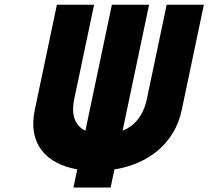

<svg xmlns="http://www.w3.org/2000/svg" viewBox="-20 -730 896 825"><path d="M856 -709.7H696.2L611 -304.2C595 -228.5 554.4 -187.4 506.6 -167.9L620.6 -709.7H460.8L346.9 -168.3C307.1 -188 283.2 -229 299 -304.3L384.3 -709.7H224.5L129.4 -257.5C98.6 -111.3 179.1 -25.6 312 -2.2L295.6 75.7H455.4L471.7 -2C614.7 -24.9 730.1 -110.8 760.9 -257.5Z"/></svg>

Font: Hussar
Style: BdOblTwo
Weight: 700
Foundry: Cannot Into Space Fonts
Version: Version 2.00